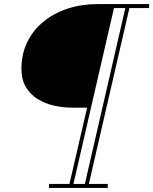

<svg xmlns="http://www.w3.org/2000/svg" viewBox="-20 -770 750 940"><path d="M220 150V130.5H320L406.5 -243H332.5Q288 -243 244 -253Q200 -263 164.2 -285.2Q128.5 -307.5 106.8 -343.8Q85 -380 85 -433Q85 -506 113.8 -564.5Q142.5 -623 193.5 -664.5Q244.5 -706 312 -728Q379.5 -750 457 -750H710V-730.5H613.5L415 130.5H507.5V150ZM339.5 130.5H395.5L593.5 -730.5H538Z"/></svg>

Font: Bodoni Moda 11pt ExtraBold
Style: Italic
Weight: 800
Italic angle: -13°
Version: Version 2.004